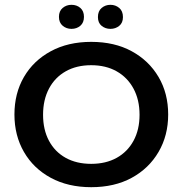

<svg xmlns="http://www.w3.org/2000/svg" viewBox="-20 -768 759 798"><path d="M359 10Q263 10 191 -29Q119 -68 79.5 -136.5Q40 -205 40 -292Q40 -380 79.5 -448Q119 -516 191 -555Q263 -594 359 -594Q456 -594 527.5 -555Q599 -516 639 -448Q679 -380 679 -292Q679 -205 639 -136.5Q599 -68 527.5 -29Q456 10 359 10ZM359 -87Q420 -87 465 -112Q510 -137 535 -183Q560 -229 560 -291Q560 -353 535 -399.5Q510 -446 465 -471.5Q420 -497 359 -497Q298 -497 253 -471.5Q208 -446 183.5 -399.5Q159 -353 159 -291Q159 -229 183.5 -183Q208 -137 253 -112Q298 -87 359 -87ZM277 -648Q256 -648 240.5 -661Q225 -674 225 -698Q225 -722 240.5 -735Q256 -748 277 -748Q299 -748 314 -735Q329 -722 329 -698Q329 -674 314 -661Q299 -648 277 -648ZM439 -648Q418 -648 402.5 -660.5Q387 -673 387 -697Q387 -722 402.5 -735Q418 -748 439 -748Q460 -748 475.5 -735Q491 -722 491 -697Q491 -673 475.5 -660.5Q460 -648 439 -648Z"/></svg>

Font: Rokkitt SemiBold SemiBold
Style: Regular
Weight: 600
Version: Version 3.103